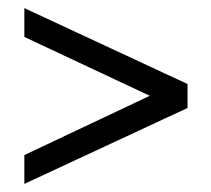

<svg xmlns="http://www.w3.org/2000/svg" viewBox="-20 -546 521 473"><path d="M40 -526 442 -339V-280L40 -93V-164L349 -310L40 -455Z"/></svg>

Font: Cinzel Decorative Black
Style: Regular
Weight: 900
Designer: Natanael Gama
Version: Version 1.001;PS 001.001;hotconv 1.0.56;makeotf.lib2.0.21325